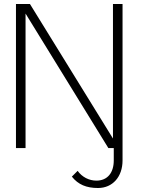

<svg xmlns="http://www.w3.org/2000/svg" viewBox="-20 -742 723 962"><path d="M550 62C550 123 519 163 463 163C426 163 391 145 369 114L340 143C372 183 413 200 471 200C544 200 594 144 594 62V-722H546V-48L130 -722H60V0H108V-674L523 0H550Z"/></svg>

Font: Perun ExtraLight
Style: Regular
Weight: 200
Foundry: Copyright (c) Stefan Peev, Context Ltd, 2016
Version: Version 1.089